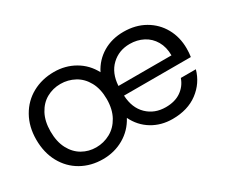

<svg xmlns="http://www.w3.org/2000/svg" viewBox="-96 -816 1273 1085"><g transform="rotate(-30 540.0 -274.0)"><path d="M1037 -297Q1037 -268 1033 -243H597Q601 -161 649 -114.5Q697 -68 770 -68Q830 -68 869.5 -95.5Q909 -123 925 -169H1023Q1001 -90 935 -40.5Q869 9 770 9Q696 9 637.5 -26.5Q579 -62 548 -126Q514 -62 452.5 -26.5Q391 9 316 9Q238 9 176 -26Q114 -61 78.5 -125.5Q43 -190 43 -275Q43 -359 79.5 -423.5Q116 -488 179 -522.5Q242 -557 320 -557Q394 -557 454.5 -522Q515 -487 548 -424Q580 -487 639 -522Q698 -557 774 -557Q852 -557 911.5 -523Q971 -489 1004 -430Q1037 -371 1037 -297ZM316 -68Q365 -68 408 -91.5Q451 -115 477 -162Q503 -209 503 -275Q503 -341 477.5 -387.5Q452 -434 409.5 -457Q367 -480 318 -480Q269 -480 227.5 -457Q186 -434 161 -387.5Q136 -341 136 -275Q136 -208 160.5 -161.5Q185 -115 226 -91.5Q267 -68 316 -68ZM943 -306Q943 -360 920 -399.5Q897 -439 857.5 -459.5Q818 -480 770 -480Q699 -480 650.5 -434Q602 -388 597 -306Z"/></g></svg>

Font: MSTAGE
Style: Regular
Weight: 400
Designer: Ninad Kale (Devanagari), Jonny Pinhorn (Latin)
Foundry: Indian Type Foundry
Version: 4.004